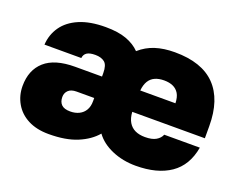

<svg xmlns="http://www.w3.org/2000/svg" viewBox="-93 -711 1111 892"><g transform="rotate(20 462.5 -265.0)"><path d="M213 14Q153 14 110.5 -8Q68 -30 45.5 -69Q23 -108 23 -155Q23 -234 72.5 -278Q122 -322 222 -322H355V-339Q355 -379 338 -392.5Q321 -406 292 -406Q264 -406 250.5 -397Q237 -388 235 -370H53Q56 -420 83.5 -459.5Q111 -499 163.5 -521.5Q216 -544 293 -544Q355 -544 396 -529Q437 -514 463 -487Q497 -517 539 -530.5Q581 -544 635 -544Q769 -544 835.5 -475.5Q902 -407 902 -276V-216H543Q545 -185 557 -165Q569 -145 589.5 -135.5Q610 -126 638 -126Q673 -126 692.5 -137.5Q712 -149 719 -167H895Q879 -75 814 -30.5Q749 14 643 14Q579 14 525.5 -9Q472 -32 443 -72Q410 -33 353.5 -9.5Q297 14 213 14ZM271 -119Q296 -119 315 -128.5Q334 -138 344.5 -156Q355 -174 355 -200V-216H268Q241 -216 227.5 -203Q214 -190 214 -170Q214 -146 227.5 -132.5Q241 -119 271 -119ZM633 -404Q607 -404 588 -395.5Q569 -387 558 -369Q547 -351 544 -322H718Q717 -352 706.5 -369.5Q696 -387 677.5 -395.5Q659 -404 633 -404Z"/></g></svg>

Font: Golos Text ExtraBold
Style: Regular
Weight: 800
Designer: A.Korolkova, Vitaly Kuzmin
Foundry: ParaType Ltd
Version: Version 2.004